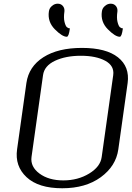

<svg xmlns="http://www.w3.org/2000/svg" viewBox="-20 -1006 706 1026"><path d="M523.4 -167 585 -604.5Q591.8 -654.3 542.5 -681.2Q493.2 -708 412.1 -708Q331.1 -708 273.9 -681.2Q216.8 -654.3 210 -604.5L148.4 -167Q141.6 -115.2 190.9 -78.6Q240.2 -42 318.4 -42Q396.5 -42 456.5 -78.6Q516.6 -115.2 523.4 -167ZM612.3 -208Q599.6 -118.2 518.6 -59.1Q437.5 0 312.5 0Q185.5 0 122.1 -59.1Q58.6 -118.2 71.3 -208L121.1 -562.5Q133.8 -650.4 211.9 -700.2Q290 -750 418 -750Q546.9 -750 610.4 -699.7Q673.8 -649.4 662.1 -562.5ZM524.4 -944.3Q526.4 -961.9 540.5 -974.1Q554.7 -986.3 571.3 -986.3Q588.9 -986.3 599.1 -974.1Q609.4 -961.9 607.4 -944.3Q602.5 -911.1 607.9 -889.2Q613.3 -867.2 620.6 -860.8Q627.9 -854.5 636.7 -854.5Q630.9 -809.6 620.1 -809.6Q595.7 -809.6 556.2 -849.6Q516.6 -889.6 524.4 -944.3ZM241.2 -944.3Q243.2 -961.9 257.3 -974.1Q271.5 -986.3 288.1 -986.3Q305.7 -986.3 315.9 -974.1Q326.2 -961.9 324.2 -944.3Q319.3 -911.1 324.7 -889.2Q330.1 -867.2 337.4 -860.8Q344.7 -854.5 353.5 -854.5Q347.7 -809.6 336.9 -809.6Q312.5 -809.6 272.9 -849.6Q233.4 -889.6 241.2 -944.3Z"/></svg>

Font: okolaks
Style: RegularItalic
Weight: 500
Italic angle: -8°
Version: Version 000.6.0